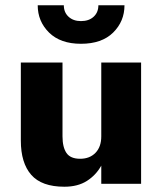

<svg xmlns="http://www.w3.org/2000/svg" viewBox="-20 -697 615 728"><path d="M123 -677H222Q222 -650 240 -633.5Q258 -617 287 -617Q317 -617 335 -633.5Q353 -650 353 -677H452Q452 -616 409 -573.5Q366 -531 287 -531Q209 -531 166 -573.5Q123 -616 123 -677ZM217 -180Q217 -139 232 -117Q247 -95 284 -95Q320 -95 342 -117.5Q364 -140 364 -180V-460H515V0H364V-69Q344 -33 309.5 -11Q275 11 224 11Q138 11 98.5 -34Q59 -79 59 -164V-460H217Z"/></svg>

Font: Jost*
Style: Bold
Weight: 700
Version: Version 3.7